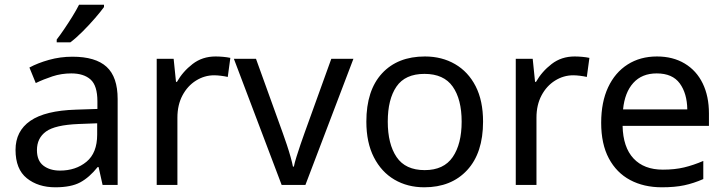

<svg xmlns="http://www.w3.org/2000/svg" viewBox="-20 -786 3084 816"><path d="M288 -545Q386 -545 433 -502Q480 -459 480 -365V0H416L399 -76H395Q360 -32 321 -11Q282 10 215 10Q142 10 94 -28.5Q46 -67 46 -149Q46 -229 109 -272.5Q172 -316 303 -320L394 -323V-355Q394 -422 365 -448Q336 -474 283 -474Q241 -474 203 -461.5Q165 -449 132 -433L105 -499Q140 -518 188 -531.5Q236 -545 288 -545ZM393 -262 314 -259Q214 -255 175.5 -227Q137 -199 137 -148Q137 -103 164.5 -82Q192 -61 235 -61Q302 -61 347.5 -98.5Q393 -136 393 -214ZM422 -766V-756Q409 -738 384.5 -709.5Q360 -681 331.5 -652.5Q303 -624 279 -606H221V-618Q235 -636 253 -662.5Q271 -689 288 -716.5Q305 -744 316 -766Z M896 -546Q911 -546 928 -544.5Q945 -543 959 -540L948 -459Q935 -462 919 -464Q903 -466 890 -466Q849 -466 813 -443.5Q777 -421 755.5 -380.5Q734 -340 734 -286V0H646V-536H718L728 -438H732Q757 -482 798.5 -514Q840 -546 896 -546Z M1177 0 974 -536H1068L1182 -220Q1190 -198 1199 -171Q1208 -144 1215 -119Q1222 -94 1225 -78H1229Q1232 -94 1240 -119.5Q1248 -145 1257 -171.5Q1266 -198 1274 -220L1388 -536H1482L1278 0Z M2033 -269Q2033 -136 1965.5 -63Q1898 10 1783 10Q1712 10 1656.5 -22.5Q1601 -55 1569 -117.5Q1537 -180 1537 -269Q1537 -402 1603.5 -474Q1670 -546 1786 -546Q1858 -546 1914 -513.5Q1970 -481 2001.5 -419.5Q2033 -358 2033 -269ZM1628 -269Q1628 -174 1665.5 -118.5Q1703 -63 1785 -63Q1866 -63 1904 -118.5Q1942 -174 1942 -269Q1942 -364 1904 -418Q1866 -472 1784 -472Q1702 -472 1665 -418Q1628 -364 1628 -269Z M2422 -546Q2437 -546 2454 -544.5Q2471 -543 2485 -540L2474 -459Q2461 -462 2445 -464Q2429 -466 2416 -466Q2375 -466 2339 -443.5Q2303 -421 2281.5 -380.5Q2260 -340 2260 -286V0H2172V-536H2244L2254 -438H2258Q2283 -482 2324.5 -514Q2366 -546 2422 -546Z M2772 -546Q2840 -546 2890 -516Q2940 -486 2966.5 -431.5Q2993 -377 2993 -304V-251H2626Q2628 -160 2672.5 -112.5Q2717 -65 2797 -65Q2848 -65 2887.5 -74.5Q2927 -84 2969 -102V-25Q2928 -7 2888 1.5Q2848 10 2793 10Q2716 10 2658 -21Q2600 -52 2567.5 -113Q2535 -174 2535 -264Q2535 -352 2564.5 -415Q2594 -478 2647.5 -512Q2701 -546 2772 -546ZM2771 -474Q2708 -474 2671.5 -433.5Q2635 -393 2628 -321H2901Q2900 -389 2869 -431.5Q2838 -474 2771 -474Z"/></svg>

Font: Apis
Style: Regular
Weight: 400
Designer: Monotype Design Team
Foundry: Monotype Imaging Inc.
Version: Version 2.000; build 0001